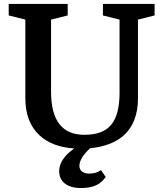

<svg xmlns="http://www.w3.org/2000/svg" viewBox="-20 -740 824 970"><path d="M584 -274C584 -123 531 -59 406 -59C294 -59 238 -131 238 -276V-641L322 -662V-720H24V-662L108 -641V-244C108 -163 132 -100 180 -56C222 -17 280 5 355 10C304 46 279 84 279 125C279 176 317 210 390 210C458 210 491 187 514 154L490 119C474 132 452 137 431 137C400 137 381 122 381 98C381 71 403 39 430 14C431 12 433 10 435 9C506 2 562 -19 603 -54C652 -97 677 -160 677 -243V-641L761 -662V-720H500V-662L584 -641Z"/></svg>

Font: Domine
Style: Bold
Weight: 700
Designer: Pablo Impallari, Rodrigo Fuenzalida, Brenda Gallo
Foundry: Pablo Impallari, Rodrigo Fuenzalida, Brenda Gallo
Version: Version 2.000